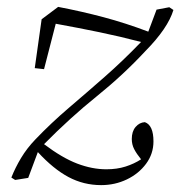

<svg xmlns="http://www.w3.org/2000/svg" viewBox="-20 -515 524 558"><path d="M81 -317 101 -459 149 -495Q217 -482 281 -465Q345 -448 411 -423L435 -487L472 -494L484 -486Q468 -433 403 -367Q338 -297 261 -235Q184 -173 108 -96Q161 -56 204.5 -39.5Q248 -23 289 -23Q320 -23 345 -31Q370 -39 390 -52Q377 -68 370 -81.5Q363 -95 363 -111Q363 -133 374 -146Q385 -159 401 -160Q426 -151 426 -104Q426 -68 404.5 -39Q383 -10 348.5 6.5Q314 23 274 23Q223 23 179 -0.5Q135 -24 90 -73L62 2L24 8L13 1Q24 -27 41 -55.5Q58 -84 83 -110Q129 -158 180 -201.5Q231 -245 284 -291.5Q337 -338 390 -393Q329 -409 268.5 -421.5Q208 -434 142 -446L108 -314Z"/></svg>

Font: Source Serif 4 SmText Light
Style: Italic
Weight: 300
Italic angle: -12°
Designer: Frank Grießhammer
Foundry: Adobe
Version: Version 4.005;hotconv 1.1.0;makeotfexe 2.6.0